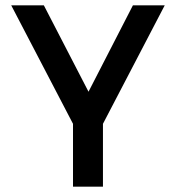

<svg xmlns="http://www.w3.org/2000/svg" viewBox="-20 -698 658 718"><path d="M253 -235V0H365V-235L596 -678H477L311 -355L144 -678H22Z"/></svg>

Font: All Genders v4
Style: Regular
Weight: 400
Designer: Rassam Alawdi
Foundry: Rassam Art
Version: Version 3.100;FEAKit 1.0